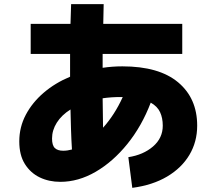

<svg xmlns="http://www.w3.org/2000/svg" viewBox="-20 -829 1040 926"><path d="M128 -569V-714H320Q321 -761 323 -809H480Q479 -762 478 -714H859V-569H475Q475 -536 475 -502Q522 -509 570 -509Q747 -509 839 -432Q931 -355 931 -223Q931 -145 893.5 -82Q856 -19 786 22.5Q716 64 618 77L599 -71Q671 -82 718 -122.5Q765 -163 765 -223Q765 -260 752 -288Q739 -316 707 -334Q664 -221 594.5 -135Q525 -49 441.5 -0.5Q358 48 271 48Q216 48 171.5 26.5Q127 5 100 -38Q73 -81 73 -147Q73 -216 104.5 -275.5Q136 -335 191 -382Q246 -429 318 -459Q318 -513 318 -569ZM561 -361Q516 -361 475 -355Q476 -284 477 -213Q504 -243 528 -280Q552 -317 572 -361Q567 -361 561 -361ZM231 -161Q231 -128 244.5 -115Q258 -102 285 -102Q305 -102 327 -108Q324 -156 322.5 -204Q321 -252 320 -301Q277 -274 254 -237.5Q231 -201 231 -161Z"/></svg>

Font: Murecho ExtraBold
Style: Regular
Weight: 800
Designer: Neil Summerour
Foundry: Positype
Version: Version 1.010; ttfautohint (v1.8.3)